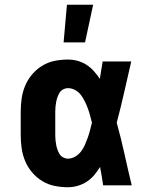

<svg xmlns="http://www.w3.org/2000/svg" viewBox="-20 -778 640 806"><path d="M265 8Q237 8 209.5 2.5Q182 -3 158 -17.5Q134 -32 115.5 -53.5Q97 -75 86 -101Q75 -127 71 -154.5Q67 -182 67 -210V-310Q67 -338 71 -365.5Q75 -393 86 -419Q97 -445 115.5 -466.5Q134 -488 158 -502.5Q182 -517 209.5 -522.5Q237 -528 265 -528Q286 -528 306 -522.5Q326 -517 343 -506Q360 -495 374 -479.5Q388 -464 399 -447Q402 -465 405 -483.5Q408 -502 411 -520H531Q516 -456 501.5 -391.5Q487 -327 470 -263Q488 -198 502.5 -132Q517 -66 533 0H413Q410 -19 407 -38.5Q404 -58 400 -77Q389 -59 375.5 -43Q362 -27 344.5 -15.5Q327 -4 306.5 2Q286 8 265 8ZM265 -112Q281 -112 295.5 -120.5Q310 -129 320 -142Q330 -155 336.5 -170Q343 -185 348.5 -200.5Q354 -216 358 -231.5Q362 -247 366 -263Q362 -278 358 -293.5Q354 -309 348.5 -323.5Q343 -338 336 -352.5Q329 -367 319.5 -379.5Q310 -392 295.5 -400Q281 -408 265 -408Q255 -408 245.5 -403Q236 -398 230.5 -389.5Q225 -381 221.5 -371Q218 -361 216 -351Q214 -341 213 -330.5Q212 -320 212 -310V-210Q212 -200 213 -189.5Q214 -179 216 -169Q218 -159 221.5 -149Q225 -139 230.5 -130.5Q236 -122 245.5 -117Q255 -112 265 -112ZM247 -600 261 -758H371L337 -600Z"/></svg>

Font: Iosevka Etoile Heavy
Style: Regular
Weight: 900
Designer: Belleve Invis
Foundry: Belleve Invis
Version: Version 22.1.2; ttfautohint (v1.8.4)